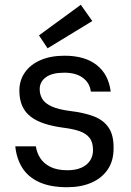

<svg xmlns="http://www.w3.org/2000/svg" viewBox="-20 -771 549 803"><path d="M261 12Q190 12 143.5 -9.5Q97 -31 73 -69.5Q49 -108 44 -159H130Q134 -132 148.5 -109.5Q163 -87 191 -73Q219 -59 262 -59Q296 -59 320 -69.5Q344 -80 356.5 -99Q369 -118 369 -143Q369 -176 354.5 -194.5Q340 -213 312.5 -222.5Q285 -232 244 -237Q200 -243 166 -254Q132 -265 108.5 -283Q85 -301 73 -328Q61 -355 61 -392Q61 -435 84 -468Q107 -501 149.5 -519.5Q192 -538 250 -538Q335 -538 384.5 -499Q434 -460 443 -388H360Q355 -425 326 -446Q297 -467 249 -467Q198 -467 172 -448Q146 -429 146 -398Q146 -375 157.5 -356.5Q169 -338 197 -325.5Q225 -313 272 -307Q331 -300 372 -284.5Q413 -269 434.5 -237Q456 -205 455 -150Q455 -98 430.5 -62Q406 -26 362.5 -7Q319 12 261 12ZM179 -569 143 -623 318 -751 366 -683Z"/></svg>

Font: DM Sans 9pt
Style: Regular
Weight: 400
Designer: Colophon Foundry, Jonny Pinhorn
Foundry: Colophon Foundry
Version: Version 4.004;gftools[0.9.30]